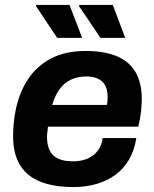

<svg xmlns="http://www.w3.org/2000/svg" viewBox="-20 -744 624 776"><path d="M277 12Q197 12 142.5 -10Q88 -32 60.5 -77.5Q33 -123 33 -193Q33 -220 35.5 -246Q38 -272 43 -297Q57 -368 92 -422Q127 -476 185 -507Q243 -538 327 -538Q401 -538 451.5 -517Q502 -496 527.5 -453Q553 -410 553 -343Q553 -322 550 -293.5Q547 -265 539 -232H174Q173 -221 171.5 -210.5Q170 -200 170 -191Q170 -158 181 -135.5Q192 -113 215.5 -102.5Q239 -92 275 -92Q300 -92 320 -98Q340 -104 355.5 -115.5Q371 -127 381.5 -144.5Q392 -162 395 -186H531Q523 -136 501.5 -99Q480 -62 446.5 -37.5Q413 -13 370 -0.5Q327 12 277 12ZM191 -320H412Q414 -329 414.5 -337.5Q415 -346 415 -352Q415 -381 405 -399Q395 -417 375.5 -426Q356 -435 330 -435Q293 -435 265.5 -421.5Q238 -408 220 -382.5Q202 -357 191 -320ZM386 -591 299 -720 301 -724H436L486 -591ZM211 -591 125 -720 127 -724H261L312 -591Z"/></svg>

Font: Archivo SemiBold
Style: Bold Italic
Weight: 700
Italic angle: -10°
Version: Version 2.001